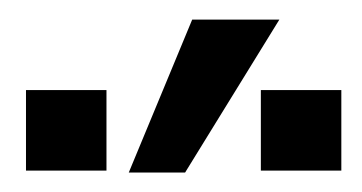

<svg xmlns="http://www.w3.org/2000/svg" viewBox="-20 -798 373 198"><path d="M332 -705.1V-622.1H249V-705.1ZM89.8 -705.1V-622.1H6.8V-705.1ZM178.2 -777.8H268.1L170.9 -620.1H112.8Z"/></svg>

Font: Miedinger*
Style: Book
Weight: 400
Version: Version 001.000